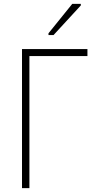

<svg xmlns="http://www.w3.org/2000/svg" viewBox="-20 -966 490 986"><path d="M229 -786H255L395 -938V-946H351L229 -795ZM93 0H131V-678H429V-714H93Z"/></svg>

Font: Noto Sans SemiCondensed ExtraLight
Style: Regular
Weight: 200
Width: 4
Designer: Monotype Design Team
Foundry: Monotype Imaging Inc.
Version: Version 2.013